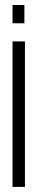

<svg xmlns="http://www.w3.org/2000/svg" viewBox="-20 -734 147 754"><path d="M77.9 0H29.2V-571.4H77.9ZM29.2 -714.3H75.8V-642.6H29.2Z"/></svg>

Font: Marapfhont
Style: Book
Weight: 400
Version: Version 0.15